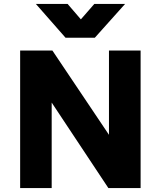

<svg xmlns="http://www.w3.org/2000/svg" viewBox="-20 -957 818 977"><path d="M82.5 0V-700H246.5L534.5 -271V-700H695.5V0H531.5L243 -435V0ZM313.5 -765 162.5 -937H324L391.5 -858.5L460 -937H616.5L462.5 -765Z"/></svg>

Font: Geologica Roman
Style: Bold
Weight: 700
Designer: Sindre Bremnes, Frode Helland
Foundry: Monokrom Skriftforlag AS
Version: Version 1.010;gftools[0.9.28]